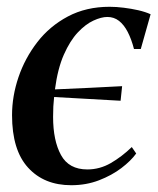

<svg xmlns="http://www.w3.org/2000/svg" viewBox="-20 -535 466 566"><path d="M190 11Q110 11 62.8 -40.8Q15.5 -92.5 15.5 -195.5Q15.5 -251.5 34.5 -307.5Q53.5 -363.5 90 -410.8Q126.5 -458 180.2 -486.5Q234 -515 303 -515Q323 -515 345 -512.2Q367 -509.5 387.8 -504.8Q408.5 -500 424 -493L395 -390.5H375Q367.5 -419.5 356.5 -440.8Q345.5 -462 330.8 -473.5Q316 -485 296.5 -485Q278.5 -485 255.2 -474.2Q232 -463.5 209.2 -439.2Q186.5 -415 168.2 -373.8Q150 -332.5 142 -271.5Q195.5 -274 242.2 -276Q289 -278 340 -281L335.5 -238Q286.5 -241 237.5 -243.5Q188.5 -246 139.5 -249Q138 -235.5 137.2 -221Q136.5 -206.5 136.5 -190.5Q136.5 -120.5 159.8 -78Q183 -35.5 237.5 -35.5Q274 -35.5 306.5 -54.2Q339 -73 368.5 -101.5L381.5 -82.5Q366 -61 337.8 -39.5Q309.5 -18 271.8 -3.5Q234 11 190 11Z"/></svg>

Font: Merriweather 144pt Medium
Style: Italic
Weight: 500
Italic angle: -7.8°
Version: Version 2.101